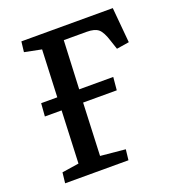

<svg xmlns="http://www.w3.org/2000/svg" viewBox="-128 -803 832 906"><g transform="rotate(-20 288.0 -350.0)"><path d="M424 -329H255L244 -65L369 -53L363 0H45L51 -53L136 -66L147 -329H63L68 -394H149L159 -631L74 -648L80 -700H539L555 -523L492 -513L477 -558Q462 -606 443.5 -621.5Q425 -637 385 -637H270L259 -394H430Z"/></g></svg>

Font: Literata 12pt Medium
Style: Italic
Weight: 500
Italic angle: -2°
Designer: Latin by Veronika Burian and Jose Scaglione. Greek by Irene Vlachou. Cyrillic by Vera Evstafieva
Foundry: TypeTogether
Version: Version 3.002